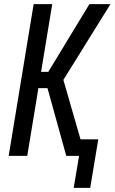

<svg xmlns="http://www.w3.org/2000/svg" viewBox="-20 -755 555 930"><path d="M337 155 363 0H301L210 -328H166L112 0H22L143 -735H233L179 -407H214L413 -735H515L287 -368L370 -80H456L417 155Z"/></svg>

Font: Iosevka Term Curly Medium
Style: Italic
Weight: 500
Italic angle: -9°
Designer: Belleve Invis
Foundry: Belleve Invis
Version: Version 32.3.0